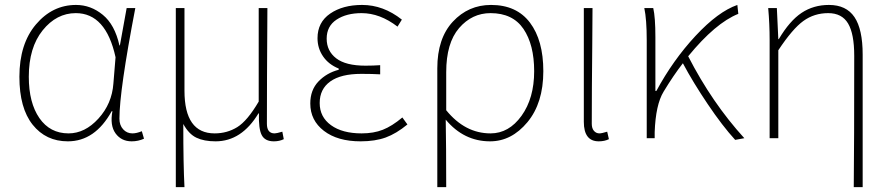

<svg xmlns="http://www.w3.org/2000/svg" viewBox="-20 -560 3609 778"><path d="M254.9 12.7Q166 12.7 112.3 -54.7Q58.6 -122.1 58.6 -249Q58.6 -381.8 125.5 -460.9Q192.4 -540 288.1 -540Q347.7 -540 396.5 -500Q445.3 -460 463.9 -376H465.8L493.2 -527.3H528.3Q463.9 -192.4 463.9 -79.1Q463.9 -52.7 479 -36.1Q494.1 -19.5 516.6 -19.5Q533.2 -19.5 554.7 -28.3L563.5 2Q540 12.7 513.7 12.7Q471.7 12.7 448.2 -19.5Q424.8 -51.8 435.5 -109.4H432.6Q365.2 12.7 254.9 12.7ZM257.8 -19.5Q324.2 -19.5 378.9 -79.6Q433.6 -139.6 439.5 -221.7L448.2 -328.1Q409.2 -506.8 287.1 -506.8Q209 -506.8 152.8 -437Q96.7 -367.2 96.7 -249Q96.7 -143.6 139.6 -81.5Q182.6 -19.5 257.8 -19.5Z M692.4 198.2V-527.3H727.5V-192.4Q727.5 -19.5 849.6 -19.5Q900.4 -19.5 941.4 -44.9Q982.4 -70.3 1028.3 -148.4V-527.3H1063.5Q1061.5 -209 1061.5 -58.6Q1061.5 -19.5 1092.8 -19.5Q1100.6 -19.5 1124 -26.4L1129.9 3.9Q1112.3 12.7 1089.8 12.7Q1053.7 12.7 1040.5 -12.7Q1027.3 -38.1 1029.3 -100.6H1027.3Q959 12.7 853.5 12.7Q806.6 12.7 775.9 -2Q745.1 -16.6 722.7 -57.6Q722.7 108.4 727.5 198.2Z M1441.4 12.7Q1347.7 12.7 1292.5 -29.8Q1237.3 -72.3 1237.3 -140.6Q1237.3 -195.3 1270.5 -230Q1303.7 -264.6 1352.5 -277.3V-282.2Q1311.5 -298.8 1289.1 -331.5Q1266.6 -364.3 1266.6 -405.3Q1266.6 -469.7 1317.9 -504.9Q1369.1 -540 1447.3 -540Q1533.2 -540 1608.4 -480.5L1590.8 -452.1Q1519.5 -506.8 1445.3 -506.8Q1383.8 -506.8 1343.8 -480.5Q1303.7 -454.1 1303.7 -403.3Q1303.7 -353.5 1342.3 -323.7Q1380.9 -293.9 1460.9 -293.9Q1493.2 -293.9 1520.5 -295.9V-258.8Q1489.3 -260.7 1444.3 -260.7Q1361.3 -260.7 1318.4 -230Q1275.4 -199.2 1275.4 -142.6Q1275.4 -85.9 1321.3 -52.7Q1367.2 -19.5 1445.3 -19.5Q1494.1 -19.5 1531.2 -34.2Q1568.4 -48.8 1610.4 -84L1630.9 -55.7Q1585.9 -18.6 1543 -2.9Q1500 12.7 1441.4 12.7Z M1752 198.2V-283.2Q1752 -404.3 1814.9 -472.2Q1877.9 -540 1969.7 -540Q2073.2 -540 2127.4 -468.3Q2181.6 -396.5 2181.6 -271.5Q2181.6 -142.6 2117.2 -64.9Q2052.7 12.7 1965.8 12.7Q1859.4 12.7 1786.1 -75.2Q1788.1 31.2 1788.1 198.2ZM1967.8 -19.5Q2042 -19.5 2093.3 -90.8Q2144.5 -162.1 2144.5 -271.5Q2144.5 -378.9 2101.1 -442.9Q2057.6 -506.8 1967.8 -506.8Q1892.6 -506.8 1840.3 -446.3Q1788.1 -385.7 1788.1 -267.6V-113.3Q1864.3 -19.5 1967.8 -19.5Z M2406.2 12.7Q2345.7 12.7 2345.7 -66.4V-527.3H2380.9Q2380.9 -472.7 2379.9 -378.4Q2378.9 -284.2 2378.4 -206.5Q2377.9 -128.9 2377.9 -58.6Q2377.9 -40 2386.7 -29.8Q2395.5 -19.5 2409.2 -19.5Q2418 -19.5 2440.4 -26.4L2447.3 3.9Q2429.7 12.7 2406.2 12.7Z M2996.1 0 2959 6.8Q2907.2 -49.8 2847.7 -138.2Q2788.1 -226.6 2747.1 -303.7Q2709 -254.9 2668.9 -188.5Q2636.7 -135.7 2632.8 -24.4V0H2600.6V-396.5Q2600.6 -481.4 2590.8 -527.3H2627Q2635.7 -490.2 2635.7 -409.2V-191.4H2639.6Q2707 -316.4 2798.3 -414.6Q2889.6 -512.7 2967.8 -540L2971.7 -503.9Q2878.9 -466.8 2768.6 -332Q2865.2 -143.6 2996.1 0Z M3439.5 198.2Q3441.4 21.5 3441.4 -334Q3441.4 -422.9 3416.5 -464.8Q3391.6 -506.8 3335.9 -506.8Q3279.3 -506.8 3235.4 -475.1Q3191.4 -443.4 3133.8 -356.4V0H3098.6V-396.5Q3098.6 -463.9 3092.8 -527.3H3127.9L3133.8 -401.4H3135.7Q3179.7 -475.6 3228 -507.8Q3276.4 -540 3338.9 -540Q3409.2 -540 3442.4 -490.7Q3475.6 -441.4 3475.6 -338.9V198.2Z"/></svg>

Font: Bpmf Zihi Sans ExtraLight
Style: ExtraLight
Weight: 250
Foundry: But Ko
Version: Version 1.320